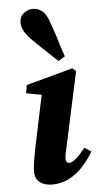

<svg xmlns="http://www.w3.org/2000/svg" viewBox="-56 -818 446 867"><g transform="rotate(-5 167.0 -384.0)"><path d="M68 -51Q68 -71 73 -99.5Q78 -128 82 -150L133 -393L63 -406L70 -443L281 -500L297 -486L222 -139Q215 -114 215 -96Q215 -76 232 -76Q255 -76 304 -138L334 -118Q314 -84 286.5 -53.5Q259 -23 223.5 -4Q188 15 145 15Q110 15 89 -2Q68 -19 68 -51ZM252 -557 222 -538Q195 -564 168 -589Q141 -614 115 -640Q92 -662 79 -683Q66 -704 66 -727Q66 -753 85 -768Q104 -783 126 -783Q149 -783 168.5 -768Q188 -753 202 -709Q216 -672 227.5 -633.5Q239 -595 252 -557Z"/></g></svg>

Font: Source Serif Pro
Style: Bold Italic
Weight: 700
Italic angle: -12°
Designer: Frank Grießhammer
Foundry: Adobe Systems Incorporated
Version: Version 3.001;hotconv 1.0.111;makeotfexe 2.5.65597